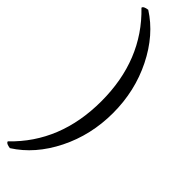

<svg xmlns="http://www.w3.org/2000/svg" viewBox="-355 -760 1040 1040"><g transform="rotate(45 165.5 -240.0)"><path d="M1 272Q206 75 206 -240Q206 -555 1 -752Q3 -766 35 -770Q153 -695 224.5 -551.5Q296 -408 296 -239.5Q296 -71 224.5 72Q153 215 35 290Q7 286 2 276Z"/></g></svg>

Font: Esteban
Style: Regular
Weight: 400
Designer: Angelica Diaz Rivera
Foundry: Angelica Diaz Rivera
Version: Version 1.002